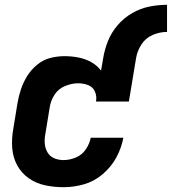

<svg xmlns="http://www.w3.org/2000/svg" viewBox="-20 -772 716 800"><path d="M245 8Q287 8 329.5 -4Q372 -16 407.5 -46Q443 -76 464.5 -115.5Q486 -155 494 -198H358Q353 -172 337 -149Q321 -126 295.5 -115.5Q270 -105 245 -105Q224 -105 206 -112.5Q188 -120 178 -137Q168 -154 166.5 -174Q165 -194 169 -214L187 -324Q191 -352 207 -377Q223 -402 251 -413.5Q279 -425 306 -425Q327 -425 347 -417.5Q367 -410 375.5 -390.5Q384 -371 380 -349H517L547 -530Q552 -560 569.5 -587Q587 -614 616.5 -626.5Q646 -639 676 -639V-752Q639 -752 602 -744.5Q565 -737 531 -717.5Q497 -698 471 -668Q445 -638 430.5 -602.5Q416 -567 410 -530L401 -478Q384 -500 359.5 -513.5Q335 -527 306.5 -532.5Q278 -538 249 -538Q219 -538 189.5 -530.5Q160 -523 135 -502.5Q110 -482 93.5 -455.5Q77 -429 67.5 -400.5Q58 -372 53 -343L35 -233Q28 -193 31 -154.5Q34 -116 51.5 -83.5Q69 -51 99.5 -29.5Q130 -8 167.5 0Q205 8 245 8Z"/></svg>

Font: Iosevka Sparkle XBdObl
Style: Regular
Weight: 800
Italic angle: -9°
Designer: Belleve Invis
Foundry: Belleve Invis
Version: Version 4.5.0; ttfautohint (v1.8.3)